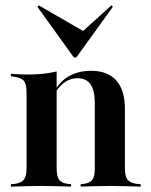

<svg xmlns="http://www.w3.org/2000/svg" viewBox="-20 -690 560 710"><path d="M133.9 -2.4Q107.3 -2.4 81.5 -1.6Q55.6 -0.8 20.2 0V-8.9L32.3 -9.7Q58.1 -12.9 68.1 -25.4Q78.2 -37.9 78.2 -67.7V-208.1H189.5V-67.7Q189.5 -37.1 199.2 -24.6Q208.9 -12.1 233.9 -9.7L242.7 -8.9V0Q208.9 -0.8 184.3 -1.6Q159.7 -2.4 133.9 -2.4ZM78.2 -208.1V-349.2Q78.2 -379 68.1 -391.1Q58.1 -403.2 30.6 -406.5L20.2 -408.1V-416.9Q41.1 -415.3 56.5 -414.9Q71.8 -414.5 86.3 -414.5Q114.5 -414.5 140.3 -417.3Q166.1 -420.2 189.5 -425.8V-416.9V-208.1ZM330.6 -208.1V-308.9Q330.6 -354.8 314.9 -377.8Q299.2 -400.8 266.9 -400.8Q235.5 -400.8 209.7 -378.2Q183.9 -355.6 165.3 -307.3L162.9 -310.5Q183.9 -372.6 222.6 -400.4Q261.3 -428.2 316.9 -428.2Q378.2 -428.2 410.1 -392.3Q441.9 -356.5 441.9 -287.1V-208.1ZM386.3 -2.4Q361.3 -2.4 336.7 -1.6Q312.1 -0.8 278.2 0V-8.9L286.3 -9.7Q311.3 -12.1 321 -24.6Q330.6 -37.1 330.6 -67.7V-208.1H441.9V-67.7Q441.9 -37.9 452 -25.4Q462.1 -12.9 487.9 -9.7L500 -8.9V0Q464.5 -0.8 438.7 -1.6Q412.9 -2.4 386.3 -2.4ZM391.9 -670.2 397.6 -665.3 262.1 -477.4H253.2L118.5 -664.5L123.4 -670.2L304.8 -565.3L273.4 -562.9Z"/></svg>

Font: Playfair 144pt SemiCondensed
Style: Bold
Weight: 700
Width: 4
Designer: Claus Eggers Sørensen
Foundry: Claus Eggers Sørensen
Version: Version 2.203